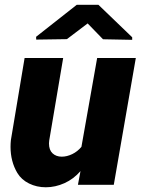

<svg xmlns="http://www.w3.org/2000/svg" viewBox="-20 -770 587 800"><path d="M390.1 -750 530.8 -614.7V-604L409.2 -606.4L345.2 -672.4L258.8 -606.9L130.9 -605L130.4 -616.7L299.8 -750ZM304.7 0 315.4 -57.1Q286.6 -23.9 248.5 -6.8Q210.4 10.3 170.9 10.3Q132.8 10.3 101.1 -5.4Q69.3 -21 52.2 -49.3Q23.9 -97.2 23.9 -158.2Q23.9 -171.9 25.4 -186.5L82.5 -528.3H243.2L185.1 -184.6Q184.1 -175.8 184.1 -172.4Q184.1 -145 199 -131.1Q213.9 -117.2 237.3 -117.2Q258.8 -117.2 281 -127.9Q303.2 -138.7 319.3 -158.2L384.8 -528.3H545.9L454.1 0Z"/></svg>

Font: Mardoto Black
Style: Italic
Weight: 900
Italic angle: -12°
Designer: Christian Robertson, Vahan Hovhannisyan
Foundry: Google
Version: Version 1.000